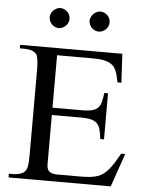

<svg xmlns="http://www.w3.org/2000/svg" viewBox="-58 -909 727 955"><g transform="rotate(5 305.5 -431.0)"><path d="M531.2 0H21V-18.6H43.9Q48.3 -18.6 54.9 -19.3Q61.5 -20 69.1 -21.7Q76.7 -23.4 84 -26.4Q91.3 -29.3 96.2 -33.7Q101.1 -38.1 104.7 -43.5Q108.4 -48.8 110.8 -58.1Q113.3 -67.4 114.5 -81.5Q115.7 -95.7 115.7 -117.7V-547.4Q115.7 -579.6 112.3 -598.9Q108.9 -618.2 103 -624.5Q85.4 -644.5 43.9 -644.5H21V-662.1H531.2L539.1 -518.1H519.5Q516.1 -532.2 513.4 -545.7Q510.7 -559.1 506.1 -571.3Q501.5 -583.5 494.1 -593.5Q486.8 -603.5 473.9 -610.8Q460.9 -618.2 441.2 -622.3Q421.4 -626.5 392.1 -626.5H208.5V-364.7H354.5Q388.2 -364.7 407.5 -370.1Q426.8 -375.5 437 -387.2Q447.3 -398.9 451.4 -417Q455.6 -435.1 459 -460H477.5V-230H459Q455.6 -255.9 451.2 -274.4Q446.8 -293 436.5 -304.9Q426.3 -316.9 407.2 -322.5Q388.2 -328.1 354.5 -328.1H208.5V-80.1Q208.5 -66.9 213.1 -56.9Q217.8 -46.9 229.5 -41.3Q241.2 -35.6 264.6 -35.6H376.5Q403.3 -35.6 423.8 -37.8Q444.3 -40 460.7 -45.4Q477.1 -50.8 490 -60.3Q502.9 -69.8 515.4 -84.2Q527.8 -98.6 540.5 -118.9Q553.2 -139.2 568.8 -166.5H588.9ZM254.4 -812Q254.4 -801.8 250.5 -792.7Q246.6 -783.7 239.5 -776.9Q232.4 -770 223.4 -765.9Q214.4 -761.7 204.1 -761.7Q194.3 -761.7 185.5 -765.9Q176.8 -770 169.9 -777.1Q163.1 -784.2 159.2 -793.2Q155.3 -802.2 155.3 -812Q155.3 -821.3 159.4 -830.3Q163.6 -839.4 170.4 -846.2Q177.2 -853 186 -857.4Q194.8 -861.8 204.1 -861.8Q214.4 -861.8 223.4 -857.9Q232.4 -854 239.5 -847.2Q246.6 -840.3 250.5 -831.3Q254.4 -822.3 254.4 -812ZM454.6 -812Q454.6 -801.8 450.7 -792.7Q446.8 -783.7 439.7 -776.9Q432.6 -770 423.6 -765.9Q414.6 -761.7 404.3 -761.7Q394 -761.7 385 -765.9Q376 -770 369.1 -777.1Q362.3 -784.2 358.4 -793.2Q354.5 -802.2 354.5 -812Q354.5 -821.3 358.9 -830.3Q363.3 -839.4 370.1 -846.2Q377 -853 386 -857.4Q395 -861.8 404.3 -861.8Q414.6 -861.8 423.6 -857.9Q432.6 -854 439.7 -847.2Q446.8 -840.3 450.7 -831.3Q454.6 -822.3 454.6 -812Z"/></g></svg>

Font: Doulos SIL
Style: Regular
Weight: 400
Designer: Walt Agee, Victor Gaultney, Peter Martin, Debbi Hosken
Foundry: SIL International
Version: Version 4.110; 2011; Maintenance release